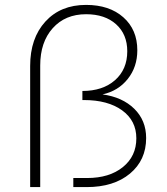

<svg xmlns="http://www.w3.org/2000/svg" viewBox="-20 -763 683 783"><path d="M331 -743Q426 -743 483 -692.5Q540 -642 540 -558Q540 -490 501 -441Q462 -392 398 -378Q479 -367 527.5 -319.5Q576 -272 576 -200Q576 -110 510 -55Q444 0 333 0H279V-37H335Q426 -37 481 -81.5Q536 -126 536 -199Q536 -271 478 -313Q420 -355 322 -355H316V-392Q399 -392 449 -436Q499 -480 499 -554Q499 -623 453.5 -664Q408 -705 331 -705Q246 -705 195 -648Q144 -591 144 -496V0H103V-494Q103 -607 165 -675Q227 -743 331 -743Z"/></svg>

Font: Montserrat Ultra Light
Style: Regular
Weight: 200
Designer: Julieta Ulanovsky
Foundry: Julieta Ulanovsky
Version: Version 3.100;PS 003.100;hotconv 1.0.88;makeotf.lib2.5.64775